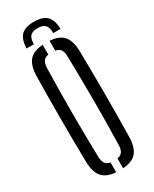

<svg xmlns="http://www.w3.org/2000/svg" viewBox="-239 -997 849 1060"><g transform="rotate(-30 185.0 -467.5)"><path d="M162.8 6.3Q102.4 1.8 75.5 -29.9Q48.6 -61.6 47.3 -127.8Q45.9 -197.9 45.4 -265.4Q44.9 -332.9 44.9 -399.9Q44.9 -466.9 45.4 -534.4Q45.9 -601.9 47.3 -672Q48.6 -738.5 75.5 -770.2Q102.4 -801.8 162.8 -806.3V-743.8Q140.6 -740 130.6 -725.6Q120.6 -711.2 119.6 -683.3Q117.6 -613.6 116.8 -543.3Q115.9 -472.9 115.9 -402.1Q115.9 -331.2 117 -259.9Q118 -188.6 119.6 -116.5Q120.6 -88.9 130.6 -74.6Q140.6 -60.4 162.8 -56.2ZM206.8 6.3V-56.2Q229 -60.4 239.1 -74.6Q249.3 -88.9 249.8 -116.5Q251.9 -188.6 252.7 -259.9Q253.5 -331.2 253.3 -402.1Q253.1 -472.9 252.3 -543.3Q251.5 -613.6 249.8 -683.3Q249.3 -711.2 239.1 -725.2Q228.9 -739.2 206.8 -743.8V-806.3Q267.9 -802.1 294.4 -770.4Q321 -738.7 322.5 -672Q323.7 -601.7 324.3 -534Q324.9 -466.3 324.9 -399.6Q324.9 -332.8 324.3 -265.3Q323.7 -197.9 322.5 -127.8Q321 -61.4 294.4 -29.7Q267.9 2 206.8 6.3ZM184.2 -940.7Q239.9 -940.7 265 -915.8Q290.1 -890.9 292.7 -832.8H246.2Q245.8 -869.1 231.7 -884.5Q217.6 -899.9 184.2 -899.9Q150.8 -899.9 136.7 -884.5Q122.6 -869.1 122.2 -832.8H75.3Q77.9 -890.9 103.1 -915.8Q128.4 -940.7 184.2 -940.7Z"/></g></svg>

Font: Big Shoulders Stencil Display SC Thin
Style: Regular
Weight: 100
Designer: Patric King
Foundry: XO Type Co
Version: Version 2.001